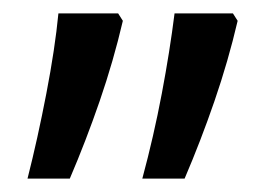

<svg xmlns="http://www.w3.org/2000/svg" viewBox="-20 -612 398 286"><path d="M192 -346Q209 -409 221 -472.5Q233 -536 240 -592H327L334 -581Q320 -521 299.5 -461.5Q279 -402 255 -346ZM21 -346Q36 -405 49 -472.5Q62 -540 67 -592H156L163 -581Q149 -521 128.5 -461.5Q108 -402 84 -346Z"/></svg>

Font: Noto Sans Hebrew Condensed
Style: Regular
Weight: 400
Width: 3
Designer: Monotype Design Team
Foundry: Monotype Imaging Inc.
Version: Version 2.004; ttfautohint (v1.8.4.7-5d5b)